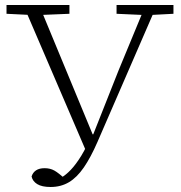

<svg xmlns="http://www.w3.org/2000/svg" viewBox="-20 -694 724 766"><path d="M106 10Q111 -6 124 -14.5Q137 -23 158 -23Q180 -23 197 -13.5Q214 -4 243 23L211 25L222 16Q242 5 262.5 -16.5Q283 -38 304.5 -73Q326 -108 346 -158H352L453 -413L561 -674H606L369 -128Q342 -66 314.5 -26Q287 14 255 33Q223 52 182 52Q147 52 128.5 40.5Q110 29 106 10ZM6 -639V-674H257V-639L135 -634H109ZM445 -639V-674H672V-639L577 -634H557ZM326 -85 73 -674H136L355 -145Z"/></svg>

Font: Source Serif 4 Light
Style: Regular
Weight: 300
Designer: Frank Grießhammer
Foundry: Adobe Systems Incorporated
Version: Version 4.004;hotconv 1.0.116;makeotfexe 2.5.65601